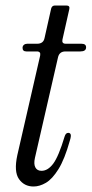

<svg xmlns="http://www.w3.org/2000/svg" viewBox="-20 -669 333 698"><path d="M102 9Q68 9 49 -18Q30 -45 43 -105L126 -467Q129 -482 114 -482H76Q62 -482 62 -495Q62 -502 67 -506Q72 -510 79 -510H115Q138 -510 142 -531L166 -638Q169 -649 180 -649H221Q235 -649 232 -636L207 -525Q204 -510 219 -510H276Q293 -510 293 -497Q293 -482 272 -482H218Q196 -482 191 -461L107 -95Q102 -73 108.5 -60.5Q115 -48 131 -48Q154 -48 173.5 -74Q193 -100 215 -173Q219 -186 228 -186Q235 -186 237 -180Q239 -174 234 -158Q215 -90 192.5 -54Q170 -18 147 -4.5Q124 9 102 9Z"/></svg>

Font: Instrument Serif
Style: Italic
Weight: 400
Italic angle: -13°
Designer: Rodrigo Fuenzalida
Foundry: fragTYPE
Version: Version 1.000; ttfautohint (v1.8.4.7-5d5b);gftools[0.9.27]